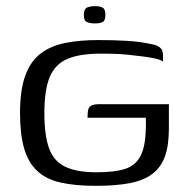

<svg xmlns="http://www.w3.org/2000/svg" viewBox="-20 -596 605 623"><path d="M291 7Q222 7 175 -4Q128 -15 99.5 -42.5Q71 -70 58 -115.5Q45 -161 45 -229Q45 -304 62 -350.5Q79 -397 111.5 -422Q144 -447 191 -456.5Q238 -466 299 -466Q349 -466 391.5 -463.5Q434 -461 465 -454Q485 -451 494.5 -445Q504 -439 506.5 -431.5Q509 -424 509 -416V-396Q502 -402 484 -406Q466 -410 442.5 -413Q419 -416 394 -418.5Q369 -421 346.5 -421.5Q324 -422 309 -422Q239 -422 199 -405Q159 -388 141.5 -346.5Q124 -305 124 -229Q124 -156 139.5 -114Q155 -72 192.5 -54.5Q230 -37 294 -37Q352 -37 386 -48Q420 -59 436 -90Q452 -121 453 -177Q454 -190 453.5 -199.5Q453 -209 453 -214H264Q264 -232 266.5 -241Q269 -250 277.5 -254Q286 -258 304 -258H528V-179Q528 -125 515.5 -89.5Q503 -54 475.5 -32.5Q448 -11 402.5 -2Q357 7 291 7ZM288 -520Q272 -520 262 -524.5Q252 -529 252 -547Q252 -567 262.5 -571.5Q273 -576 289 -576Q305 -576 313.5 -571Q322 -566 322 -547Q322 -529 313 -524.5Q304 -520 288 -520Z"/></svg>

Font: Genos
Style: Regular
Weight: 400
Designer: Robert E. Leuschke
Foundry: Robert E. Leuschke
Version: Version 1.010